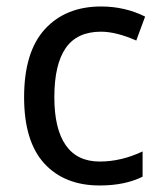

<svg xmlns="http://www.w3.org/2000/svg" viewBox="-20 -567 505 595"><path d="M429.7 -515.6 402.3 -441.4Q339.8 -468.8 293 -468.8Q218.8 -468.8 183.6 -418Q148.4 -367.2 148.4 -265.6Q148.4 -168 183.6 -117.2Q218.8 -66.4 289.1 -66.4Q355.5 -66.4 421.9 -97.7V-19.5Q367.2 7.8 289.1 7.8Q179.7 7.8 117.2 -60.5Q54.7 -128.9 54.7 -265.6Q54.7 -406.2 119.1 -476.6Q183.6 -546.9 293 -546.9Q367.2 -546.9 429.7 -515.6Z"/></svg>

Font: Droid Sans Fallback
Style: Regular
Weight: 400
Designer: Steve Matteson
Foundry: Ascender Corporation
Version: 3.00 (Khmer version)